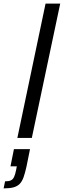

<svg xmlns="http://www.w3.org/2000/svg" viewBox="-98 -763 353 1062"><path d="M-2 0 154 -743H235L78 0ZM-78 279 -70 240Q-50 240 -38.5 235Q-27 230 -20.5 216.5Q-14 203 -9 178L-5 157H-40L-21 62H68L49 156Q41 193 32.5 217Q24 241 10.5 254.5Q-3 268 -24 273.5Q-45 279 -78 279Z"/></svg>

Font: Saira ExtraCondensed Medium
Style: Italic
Weight: 500
Width: 2
Italic angle: -12°
Designer: Hector Gatti with collaboration of the Omnibus-Type team
Foundry: Omnibus-Type
Version: Version 1.101